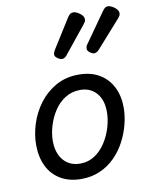

<svg xmlns="http://www.w3.org/2000/svg" viewBox="-93 -912 788 1000"><g transform="rotate(-10 300.5 -412.0)"><path d="M256 19Q193 19 147 -8Q101 -35 77.5 -84Q54 -133 54 -197Q54 -251 72 -307.5Q90 -364 126 -412Q162 -460 214.5 -489.5Q267 -519 335 -519Q399 -519 444 -492.5Q489 -466 513 -418.5Q537 -371 537 -310Q537 -267 525.5 -221.5Q514 -176 491.5 -133Q469 -90 435 -55.5Q401 -21 356 -1Q311 19 256 19ZM263 -61Q307 -61 341 -83.5Q375 -106 398.5 -142.5Q422 -179 434.5 -221Q447 -263 447 -302Q447 -346 432.5 -376Q418 -406 391.5 -422.5Q365 -439 330 -439Q285 -439 250 -417Q215 -395 191.5 -359Q168 -323 155.5 -281.5Q143 -240 143 -202Q143 -158 158 -126.5Q173 -95 200 -78Q227 -61 263 -61ZM265 -614Q255 -614 241.5 -623.5Q228 -633 228 -644Q228 -650 230.5 -655.5Q233 -661 236 -667L334 -823Q342 -835 348.5 -839Q355 -843 364 -843Q375 -843 387.5 -836Q400 -829 409 -819Q418 -809 418 -797Q418 -790 415.5 -785.5Q413 -781 408 -774L291 -629Q285 -621 278 -617.5Q271 -614 265 -614ZM436 -614Q426 -614 413 -623.5Q400 -633 400 -644Q400 -650 401.5 -655.5Q403 -661 408 -667L518 -823Q526 -834 532 -838.5Q538 -843 547 -843Q557 -843 570 -836Q583 -829 592 -819Q601 -809 601 -797Q601 -790 598.5 -785Q596 -780 591 -774L462 -629Q455 -621 448 -617.5Q441 -614 436 -614Z"/></g></svg>

Font: Playwrite AT
Style: Italic
Weight: 400
Italic angle: -13.0072°
Designer: Veronika Burian, José Scaglione
Foundry: TypeTogether
Version: Version 1.002